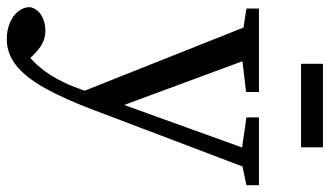

<svg xmlns="http://www.w3.org/2000/svg" viewBox="-218 -481 949 552"><g transform="rotate(90 256.0 -204.5)"><path d="M92 250Q67 250 46 241.5Q25 233 12.5 217.5Q0 202 0 183Q5 161 24.5 150Q44 139 67 139Q87 139 104 147.5Q121 156 141 177L172 209L133 232L106 209Q139 192 163.5 165.5Q188 139 206 106Q224 73 236 38L252 -8L255 -15L345 -264L421 -475H476L297 -3Q264 85 232.5 141Q201 197 167 223.5Q133 250 92 250ZM251 53 41 -475H138L287 -72L294 -52ZM4 -439V-475H244V-438L126 -424H101ZM317 -439V-475H512V-439L441 -424H421ZM163 -596V-659H403V-596Z"/></g></svg>

Font: Source Serif 4 Variable
Style: Regular
Weight: 400
Designer: Frank Grießhammer
Foundry: Adobe
Version: Version 4.005;hotconv 1.1.0;makeotfexe 2.6.0